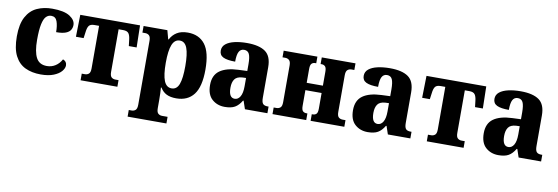

<svg xmlns="http://www.w3.org/2000/svg" viewBox="-56 -957 4646 1598"><g transform="rotate(10 2267.0 -158.0)"><path d="M281 10Q206 10 150 -16.5Q94 -43 62.5 -104Q31 -165 31 -268Q31 -372 64 -433Q97 -494 154 -520Q211 -546 282 -546Q383 -546 431 -515Q479 -484 479 -442Q479 -420 468 -401Q457 -382 428.5 -370.5Q400 -359 347 -359Q347 -414 334 -450Q321 -486 284 -486Q259 -486 240.5 -467Q222 -448 212 -400.5Q202 -353 202 -269Q202 -169 228.5 -118.5Q255 -68 319 -68Q359 -68 391 -88.5Q423 -109 443 -146Q476 -134 476 -100Q476 -76 454.5 -50.5Q433 -25 389.5 -7.5Q346 10 281 10Z M617 0V-56H644Q663 -56 676.5 -67.5Q690 -79 690 -113V-473H651Q617 -473 604.5 -456Q592 -439 588 -401L581 -350H516L520 -536H1025L1029 -350H963L957 -401Q953 -439 940 -456Q927 -473 893 -473H855V-113Q855 -79 868.5 -67.5Q882 -56 901 -56H928V0Z M1055 230V174H1079Q1098 174 1111.5 162.5Q1125 151 1125 117V-423Q1125 -456 1112 -468Q1099 -480 1079 -480H1055V-536H1256L1276 -462H1280Q1300 -501 1336 -523.5Q1372 -546 1428 -546Q1523 -546 1574 -480Q1625 -414 1625 -267Q1625 -123 1574 -56.5Q1523 10 1426 10Q1376 10 1343.5 -6.5Q1311 -23 1291 -57H1286Q1288 -36 1289 -7.5Q1290 21 1290 46V117Q1290 151 1303.5 162.5Q1317 174 1336 174H1383V230ZM1374 -65Q1418 -65 1436.5 -114.5Q1455 -164 1455 -267Q1455 -369 1436 -419Q1417 -469 1374 -469Q1330 -469 1310 -419Q1290 -369 1290 -267Q1290 -164 1310 -114.5Q1330 -65 1374 -65Z M1836 10Q1772 10 1728.5 -29Q1685 -68 1685 -149Q1685 -232 1739.5 -271Q1794 -310 1897 -314L1970 -317V-374Q1970 -434 1957.5 -460Q1945 -486 1914 -486Q1885 -486 1871 -460.5Q1857 -435 1857 -376Q1789 -376 1756 -392Q1723 -408 1723 -446Q1723 -481 1750.5 -503Q1778 -525 1824.5 -535.5Q1871 -546 1928 -546Q2032 -546 2084 -508.5Q2136 -471 2136 -378V-120Q2136 -83 2148 -69.5Q2160 -56 2188 -56H2196V0H2006L1983 -68H1978Q1953 -26 1921.5 -8Q1890 10 1836 10ZM1906 -71Q1935 -71 1952.5 -100.5Q1970 -130 1970 -188V-258L1940 -257Q1893 -254 1874.5 -228Q1856 -202 1856 -156Q1856 -71 1906 -71Z M2239 0V-56H2263Q2282 -56 2295.5 -67.5Q2309 -79 2309 -113V-423Q2309 -456 2295.5 -468Q2282 -480 2263 -480H2239V-536H2524V-480H2515Q2497 -480 2485.5 -468.5Q2474 -457 2474 -424V-306H2611V-424Q2611 -457 2599.5 -468.5Q2588 -480 2570 -480H2561V-536H2846V-480H2822Q2802 -480 2788.5 -468Q2775 -456 2775 -423V-113Q2775 -79 2788.5 -67.5Q2802 -56 2822 -56H2846V0H2561V-56H2570Q2588 -56 2599.5 -67Q2611 -78 2611 -112V-244H2474V-112Q2474 -78 2485.5 -67Q2497 -56 2515 -56H2524V0Z M3044 10Q2980 10 2936.5 -29Q2893 -68 2893 -149Q2893 -232 2947.5 -271Q3002 -310 3105 -314L3178 -317V-374Q3178 -434 3165.5 -460Q3153 -486 3122 -486Q3093 -486 3079 -460.5Q3065 -435 3065 -376Q2997 -376 2964 -392Q2931 -408 2931 -446Q2931 -481 2958.5 -503Q2986 -525 3032.5 -535.5Q3079 -546 3136 -546Q3240 -546 3292 -508.5Q3344 -471 3344 -378V-120Q3344 -83 3356 -69.5Q3368 -56 3396 -56H3404V0H3214L3191 -68H3186Q3161 -26 3129.5 -8Q3098 10 3044 10ZM3114 -71Q3143 -71 3160.5 -100.5Q3178 -130 3178 -188V-258L3148 -257Q3101 -254 3082.5 -228Q3064 -202 3064 -156Q3064 -71 3114 -71Z M3543 0V-56H3570Q3589 -56 3602.5 -67.5Q3616 -79 3616 -113V-473H3577Q3543 -473 3530.5 -456Q3518 -439 3514 -401L3507 -350H3442L3446 -536H3951L3955 -350H3889L3883 -401Q3879 -439 3866 -456Q3853 -473 3819 -473H3781V-113Q3781 -79 3794.5 -67.5Q3808 -56 3827 -56H3854V0Z M4149 10Q4085 10 4041.5 -29Q3998 -68 3998 -149Q3998 -232 4052.5 -271Q4107 -310 4210 -314L4283 -317V-374Q4283 -434 4270.5 -460Q4258 -486 4227 -486Q4198 -486 4184 -460.5Q4170 -435 4170 -376Q4102 -376 4069 -392Q4036 -408 4036 -446Q4036 -481 4063.5 -503Q4091 -525 4137.5 -535.5Q4184 -546 4241 -546Q4345 -546 4397 -508.5Q4449 -471 4449 -378V-120Q4449 -83 4461 -69.5Q4473 -56 4501 -56H4509V0H4319L4296 -68H4291Q4266 -26 4234.5 -8Q4203 10 4149 10ZM4219 -71Q4248 -71 4265.5 -100.5Q4283 -130 4283 -188V-258L4253 -257Q4206 -254 4187.5 -228Q4169 -202 4169 -156Q4169 -71 4219 -71Z"/></g></svg>

Font: Noto Serif SemiCondensed ExtraBold
Style: Regular
Weight: 800
Width: 4
Designer: Monotype Design Team
Foundry: Monotype Imaging Inc.
Version: Version 2.015